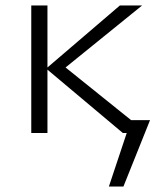

<svg xmlns="http://www.w3.org/2000/svg" viewBox="-20 -485 596 700"><path d="M527 -47 430 195H377L442 0H428L153 -231V0H94V-465H153V-239L417 -465H498L219 -239L458 -47Z"/></svg>

Font: Ysabeau Infant Semilight
Style: Regular
Weight: 300
Designer: Christian Thalmann (Catharsis Fonts)
Version: Version 0.003